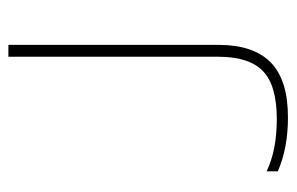

<svg xmlns="http://www.w3.org/2000/svg" viewBox="-142 -542 694 449"><g transform="rotate(-90 204.5 -317.0)"><path d="M324.6 -152.9V-643.9H296.8V-152.9Q296.8 -80.9 263.3 -48.6Q229.8 -16.2 150.6 -16.2Q78.7 -16.2 28.8 -40V-13.9Q82.7 9.9 154.7 9.9Q242.8 9.9 283.7 -30.6Q324.6 -71 324.6 -152.9Z"/></g></svg>

Font: Arad-VF Thin Dots1
Style: Regular
Weight: 100
Designer: Mohammad Darvishi
Version: Version 1.000;August 30, 2024;FontCreator 15.0.0.2992 64-bit